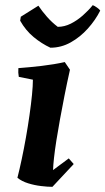

<svg xmlns="http://www.w3.org/2000/svg" viewBox="-20 -712 408 744"><path d="M107.5 -403.2 52.8 -414.2Q49.8 -430 51.2 -448Q93.8 -451.1 141.9 -456.7Q190 -462.4 231 -471.5L251.1 -441.8Q239.7 -391.1 230.1 -342.3Q220.4 -293.6 212.4 -249.2Q204.4 -204.7 198.4 -167.2Q192.5 -129.6 189.3 -100.5Q186.1 -71.4 185.6 -53L246.5 -98.2L265.6 -76.3L183.1 12Q164.5 12 139 8.9Q113.5 5.9 89.1 -1.7Q64.6 -9.2 47.5 -23.1Q55.6 -54.8 64.2 -95.3Q72.8 -135.7 80.6 -179.8Q88.4 -223.9 94.4 -266.4Q100.5 -308.9 104 -344.5Q107.5 -380.1 107.5 -403.2ZM175.3 -527.1Q141.5 -542.7 110.4 -568.4Q79.3 -594.1 58.1 -631.8L60.6 -647.2L128.8 -689.9Q142.7 -669 161.8 -647.2Q180.9 -625.4 203.8 -608Q229.6 -608 254.2 -620.3Q278.8 -632.6 300.9 -652.1Q323 -671.6 339.4 -692Q346.2 -689.6 355.8 -682.7Q365.5 -675.9 368.4 -671Q350 -634.3 320.4 -601.3Q290.7 -568.3 253.9 -547.7Q217 -527.1 175.3 -527.1Z"/></svg>

Font: Labrada
Style: Italic
Weight: 400
Italic angle: -7°
Designer: Mercedes Jáuregui
Foundry: Omnibus-Type Team
Version: Version 1.000